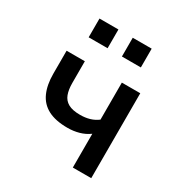

<svg xmlns="http://www.w3.org/2000/svg" viewBox="-169 -849 926 975"><g transform="rotate(30 294.5 -361.5)"><path d="M395 0V-198Q369 -179 337 -170Q305 -161 270 -161Q200 -161 156 -184Q112 -207 91.5 -252.5Q71 -298 71 -363V-498H178V-371Q178 -332 188 -305Q198 -278 223 -264Q248 -250 293 -250Q323 -250 348.5 -257.5Q374 -265 395 -281V-498H503V0ZM329 -613V-723H440V-613ZM134 -613V-723H245V-613Z"/></g></svg>

Font: Nunito Sans 7pt SemiCondensed SemiBold
Style: Regular
Weight: 600
Width: 4
Designer: Vernon Adams
Foundry: Vernon Adams
Version: Version 3.101;gftools[0.9.27]